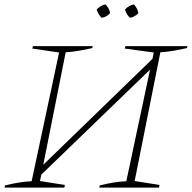

<svg xmlns="http://www.w3.org/2000/svg" viewBox="-20 -854 873 874"><path d="M1 0 3 -10Q35 -18 65.5 -23Q96 -28 124 -29L249 -615L127 -633L130 -644H402L400 -635Q372 -629 342 -623.5Q312 -618 279 -616L177 -104L674 -586L680 -615L548 -633L551 -644H833L831 -635Q803 -629 773 -623.5Q743 -618 710 -616L593 -30L706 -12L704 0H432L434 -10Q466 -18 496.5 -23Q527 -28 555 -29L663 -537L168 -59L162 -30L275 -12L273 0ZM460 -834Q478 -816 481 -794Q465 -776 442 -773Q424 -794 420 -811Q439 -830 460 -834ZM590 -834Q607 -814 610 -794Q592 -776 572 -773Q555 -788 549 -811Q566 -829 590 -834Z"/></svg>

Font: Piazzolla Thin
Style: Italic
Weight: 100
Italic angle: -11.3°
Designer: Juan Pablo del Peral
Foundry: Huerta Tipografica
Version: Version 1.330